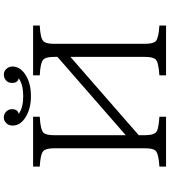

<svg xmlns="http://www.w3.org/2000/svg" viewBox="40 -960 919 1040"><g transform="rotate(-90 500.0 -439.5)"><path d="M596.2 -798.3Q571.3 -803.7 571.3 -834Q571.3 -860.8 594.2 -873.5Q604.5 -878.9 616.2 -878.9Q639.2 -878.9 652.8 -857.9Q660.2 -846.2 660.2 -832.5Q660.2 -793.5 622.1 -766.1Q575.2 -731.9 499.5 -731.9Q436 -731.9 391.1 -757.8Q340.3 -786.6 340.3 -831.1Q340.3 -856.4 358.9 -870.1Q370.6 -878.9 384.3 -878.9Q404.3 -878.9 417.5 -864.3Q429.2 -851.6 429.2 -834.5Q429.2 -803.7 403.8 -798.3Q436.5 -773.9 499 -773.9Q563.5 -773.9 596.2 -798.3ZM118.2 -720.2H388.2V-684.1Q317.9 -680.7 301.3 -663.6Q288.1 -649.4 288.1 -605V-218.3L712.4 -588.4V-605Q712.4 -651.9 697.3 -665Q679.7 -681.2 612.3 -684.1V-720.2H882.3V-684.1Q813 -681.2 796.4 -663.6Q783.2 -649.4 783.2 -605V-115.2Q783.2 -67.9 798.3 -55.2Q815.4 -40 882.3 -36.1V0H612.3V-36.1Q683.6 -40.5 698.7 -56.6Q712.4 -70.8 712.4 -115.2V-518.1L288.1 -147.9V-115.2Q288.1 -61 311 -49.3Q329.6 -40 388.2 -36.1V0H118.2V-36.1Q187 -40 203.6 -56.6Q217.3 -69.3 217.3 -115.2V-605Q217.3 -651.4 202.1 -665Q185.1 -680.7 118.2 -684.1Z"/></g></svg>

Font: BIZ UDPMincho
Style: Regular
Weight: 400
Designer: TypeBank Co., Ltd.
Foundry: Morisawa Inc.
Version: Version 1.06